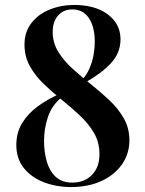

<svg xmlns="http://www.w3.org/2000/svg" viewBox="-20 -742 587 776"><path d="M281 -722Q335 -722 376.5 -705.5Q418 -689 442.5 -657.5Q467 -626 467 -583Q467 -527 427 -485Q387 -443 320 -406L312 -420Q331 -440 342 -466Q353 -492 358 -519.5Q363 -547 363 -573Q363 -633 339.5 -668.5Q316 -704 272 -704Q237 -704 215 -679.5Q193 -655 193 -613Q193 -569 215.5 -532.5Q238 -496 273.5 -464Q309 -432 348 -401Q387 -370 422.5 -336.5Q458 -303 480.5 -263.5Q503 -224 503 -175Q503 -120 472.5 -77Q442 -34 389 -10Q336 14 267 14Q209 14 158.5 -5Q108 -24 77 -62Q46 -100 46 -156Q46 -206 69.5 -244.5Q93 -283 132.5 -312Q172 -341 220 -362L228 -348Q189 -315 173.5 -268.5Q158 -222 158 -173Q158 -128 169 -89.5Q180 -51 205 -27.5Q230 -4 273 -4Q321 -4 351.5 -35Q382 -66 382 -119Q382 -167 360 -204.5Q338 -242 303.5 -274.5Q269 -307 230.5 -338Q192 -369 157.5 -402Q123 -435 101 -474Q79 -513 79 -562Q79 -613 107 -649Q135 -685 181 -703.5Q227 -722 281 -722Z"/></svg>

Font: Playfair Display SemiBold
Style: Regular
Weight: 600
Designer: Claus Eggers Sørensen
Foundry: Claus Eggers Sørensen
Version: Version 1.203